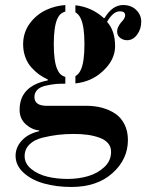

<svg xmlns="http://www.w3.org/2000/svg" viewBox="-20 -506 594 764"><path d="M280 -485V-457C289.3 -451.7 296.7 -443 302 -431C311.3 -410.3 316 -376.7 316 -330C316 -283.3 311.3 -249.7 302 -229C296.7 -217 289.3 -208.3 280 -203V-174C322 -178.7 357.3 -194 386 -220C420.7 -250.7 438 -284.7 438 -322C438 -363.3 427.3 -395.7 406 -419C422 -447 439 -461 457 -461C471 -461 478 -455.7 478 -445C478 -437 472.7 -427.7 462 -417C451.3 -403.7 446 -391.7 446 -381C446 -370.3 450 -361.8 458 -355.5C466 -349.2 475.3 -346 486 -346C501.3 -346 514.5 -353.3 525.5 -368C536.5 -382.7 542 -400 542 -420C542 -438 535.3 -453.5 522 -466.5C508.7 -479.5 491.3 -486 470 -486C441.3 -486 416.7 -468.7 396 -434H393C361 -463.3 323.3 -480.3 280 -485ZM280 -174ZM240 -460V-486C213.3 -484 188.3 -477.7 165 -467C137.7 -454.3 115.3 -436 98 -412C80.7 -388 72 -360.7 72 -330C72 -311.3 75 -294 81 -278C87 -262 95.2 -248.3 105.5 -237C115.8 -225.7 126.2 -216.3 136.5 -209C146.8 -201.7 158 -195.3 170 -190V-186C95.3 -171.3 58 -132.3 58 -69C58 -45.7 66 -26.7 82 -12C98 2.7 116 11 136 13V16C106.7 22.7 83.7 35 67 53C50.3 71 42 91.3 42 114C42 139.3 52.5 161.7 73.5 181C94.5 200.3 121.5 214.7 154.5 224C187.5 233.3 224 238 264 238C332 238 386.5 219.7 427.5 183C468.5 146.3 489 102.3 489 51C489 27.7 484.5 7 475.5 -11C466.5 -29 454.3 -43.2 439 -53.5C423.7 -63.8 406.3 -71.7 387 -77C367.7 -82.3 346.7 -85 324 -85H166C133.3 -85 117 -96.7 117 -120C117 -131.3 120.8 -140.8 128.5 -148.5C136.2 -156.2 147.2 -161.7 161.5 -165C175.8 -168.3 190 -170.7 204 -172C214 -172.7 226 -173 240 -173V-200C225.3 -204 214.7 -214 208 -230C198.7 -250.7 194 -284 194 -330C194 -376 198.7 -409.7 208 -431C214.7 -446.3 225.3 -456 240 -460ZM240 -200ZM280 -457ZM240 -460ZM78 115C78 97 84.3 81.7 97 69C109.7 56.3 126.8 47.3 148.5 42C170.2 36.7 190.8 32.8 210.5 30.5C230.2 28.2 251 27 273 27C293.7 27 312.3 28.2 329 30.5C345.7 32.8 361.3 36.7 376 42C390.7 47.3 402 54.7 410 64C418 73.3 422 84.7 422 98C422 122 413 142.3 395 159C377 175.7 355.3 187.7 330 195C304.7 202.3 277.7 206 249 206C220.3 206 193.5 203 168.5 197C143.5 191 122.2 180.8 104.5 166.5C86.8 152.2 78 135 78 115Z"/></svg>

Font: Km Standard TT
Style: Bold
Weight: 700
Designer: Alexey Kryukov <alexios@thessalonica.org.ru>
Version: Version 2.0.2